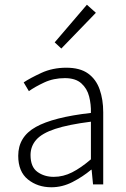

<svg xmlns="http://www.w3.org/2000/svg" viewBox="-20 -779 534 811"><path d="M197 12Q139 12 98 -21Q57 -54 57 -121Q57 -201 131 -242.5Q205 -284 364 -302Q365 -338 356.5 -371.5Q348 -405 323.5 -427Q299 -449 254 -449Q206 -449 166.5 -430.5Q127 -412 102 -394L80 -431Q107 -449 154.5 -471Q202 -493 260 -493Q318 -493 352 -468.5Q386 -444 401 -401Q416 -358 416 -305V0H373L367 -62H365Q329 -32 286 -10Q243 12 197 12ZM207 -32Q247 -32 284.5 -51Q322 -70 364 -106V-265Q269 -253 213 -234.5Q157 -216 133 -188.5Q109 -161 109 -124Q109 -74 138 -53Q167 -32 207 -32ZM239 -574 211 -600 347 -759 385 -725Z"/></svg>

Font: Assistant Light
Style: Regular
Weight: 300
Designer: Hebrew By Ben Nathan, Latin by Paul Hunt
Version: Version 3.000